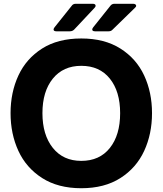

<svg xmlns="http://www.w3.org/2000/svg" viewBox="-20 -982 863 1018"><path d="M36 -382Q36 -492 77.5 -581.5Q119 -671 203 -724.5Q287 -778 411 -778Q534 -778 618.5 -724.5Q703 -671 744.5 -581.5Q786 -492 786 -382Q786 -272 744.5 -182Q703 -92 618.5 -38Q534 16 411 16Q288 16 203.5 -38Q119 -92 77.5 -182Q36 -272 36 -382ZM617 -382Q617 -497 562.5 -565Q508 -633 411 -633Q315 -633 260 -565Q205 -497 205 -382Q205 -267 260 -198Q315 -129 411 -129Q508 -129 562.5 -197.5Q617 -266 617 -382ZM279 -816Q264 -816 264 -826Q264 -830 269 -837L360 -951Q367 -962 382 -962H471Q487 -962 487 -951Q487 -946 481 -940L373 -825Q364 -816 350 -816ZM484 -816Q469 -816 469 -826Q469 -830 474 -837L565 -951Q573 -962 587 -962H686Q693 -962 697.5 -959Q702 -956 702 -951Q702 -946 695 -940L577 -825Q569 -816 556 -816Z"/></svg>

Font: Open Sauce Two ExtraBold
Style: Regular
Weight: 800
Designer: Alfredo Marco Pradil
Foundry: Creative Sauce Fz LLC
Version: Version 1.477